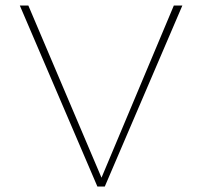

<svg xmlns="http://www.w3.org/2000/svg" viewBox="-20 -678 735 698"><path d="M612 -658H643L361 0H334L52 -658H83L349 -32Z"/></svg>

Font: EauTestInfant Extralight
Style: Regular
Weight: 250
Designer: Christian Thalmann (Catharsis Fonts)
Version: Version 0.001;PS 000.001;hotconv 1.0.88;makeotf.lib2.5.64775